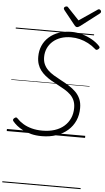

<svg xmlns="http://www.w3.org/2000/svg" viewBox="-97 -1311 1021 1866"><g transform="rotate(5 414.0 -378.5)"><path d="M342 20Q286 20 240 8.5Q194 -3 158.5 -21Q123 -39 97.5 -60Q72 -81 56 -101Q50 -108 51.5 -116Q53 -124 62 -131Q73 -140 80 -139.5Q87 -139 95 -130Q120 -103 156.5 -81Q193 -59 240 -46.5Q287 -34 345 -34Q411 -34 464.5 -51.5Q518 -69 555.5 -102Q593 -135 613 -180Q633 -225 633 -280Q633 -323 619 -354.5Q605 -386 580 -409.5Q555 -433 521.5 -453Q488 -473 451 -492Q418 -509 387.5 -527Q357 -545 330.5 -566.5Q304 -588 284 -614Q264 -640 253 -673Q242 -706 242 -747Q242 -806 263.5 -855Q285 -904 325.5 -940Q366 -976 421.5 -995.5Q477 -1015 544 -1015Q596 -1015 647.5 -1000.5Q699 -986 744 -960.5Q789 -935 820 -902Q829 -893 828 -885.5Q827 -878 817 -870Q808 -862 800 -862Q792 -862 786 -869Q752 -899 712 -920Q672 -941 630 -951.5Q588 -962 544 -962Q489 -962 444.5 -946.5Q400 -931 367.5 -902.5Q335 -874 317 -834.5Q299 -795 299 -748Q299 -708 313 -677.5Q327 -647 351.5 -623Q376 -599 409 -579Q442 -559 480 -539Q523 -517 561 -493Q599 -469 628.5 -440Q658 -411 674.5 -373Q691 -335 691 -284Q691 -217 666.5 -161.5Q642 -106 596 -65.5Q550 -25 485.5 -2.5Q421 20 342 20ZM790 -1257Q799 -1257 805.5 -1250Q812 -1243 812 -1236Q812 -1230 810 -1226Q808 -1222 803 -1218L622 -1079Q613 -1073 606 -1069.5Q599 -1066 591 -1066Q584 -1066 578.5 -1070Q573 -1074 567 -1081L455 -1221Q452 -1226 450.5 -1230Q449 -1234 449 -1237Q449 -1246 458 -1251.5Q467 -1257 474 -1257Q481 -1257 484.5 -1254.5Q488 -1252 492 -1247L601 -1132L769 -1246Q777 -1252 781 -1254.5Q785 -1257 790 -1257ZM0 490H764V500H0ZM0 -20H764V0H0ZM0 -505H764V-500H0ZM0 -1010H764V-1000H0Z"/></g></svg>

Font: Playwrite RO Guides
Style: Regular
Weight: 400
Designer: Veronika Burian, José Scaglione
Foundry: TypeTogether
Version: Version 1.003